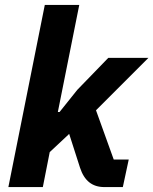

<svg xmlns="http://www.w3.org/2000/svg" viewBox="-20 -760 623 780"><path d="M14 0 162 -740H302L233 -395L215 -305H222L294 -395L420 -525H583L370 -312L442 -112H503L479 0H404Q367 0 342.5 -19.5Q318 -39 305 -79L261 -216L182 -142L154 0Z"/></svg>

Font: IBM Plex Sans
Style: Bold Italic
Weight: 700
Italic angle: -11.31°
Designer: Mike Abbink, Paul van der Laan, Pieter van Rosmalen
Foundry: Bold Monday
Version: Version 3.201